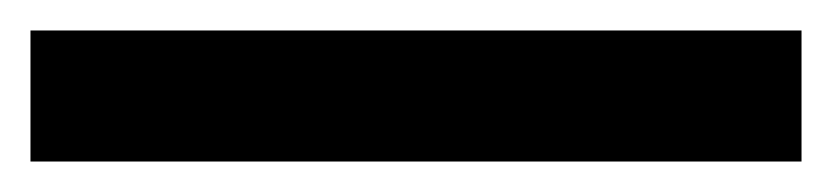

<svg xmlns="http://www.w3.org/2000/svg" viewBox="-23 -932 546 126"><path d="M503 -826V-912H-3V-826Z"/></svg>

Font: Noto Sans Malayalam UI SemiBold
Style: Regular
Weight: 600
Designer: Jelle Bosma - Monotype Design Team
Foundry: Monotype Imaging Inc.
Version: Version 2.104